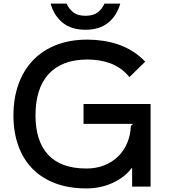

<svg xmlns="http://www.w3.org/2000/svg" viewBox="-20 -1041 950 1071"><path d="M651 -1021Q631 -952 582.5 -913.5Q534 -875 457 -875Q379 -875 330.5 -913.5Q282 -952 262 -1021H351Q366 -989 390.5 -971Q415 -953 457 -953Q499 -953 523.5 -971Q548 -989 563 -1021ZM820 0H717V-104H715Q676 -52 609 -21Q542 10 462 10Q364 10 288.5 -18.5Q213 -47 161 -100Q109 -153 82 -228.5Q55 -304 55 -397Q55 -493 83 -571Q111 -649 164 -704.5Q217 -760 293.5 -790Q370 -820 468 -820Q511 -820 554.5 -813.5Q598 -807 639.5 -793Q681 -779 719.5 -755Q758 -731 790 -697L702 -611Q679 -639 652 -658Q625 -677 595 -688Q565 -699 533 -704Q501 -709 468 -709Q394 -709 339.5 -687.5Q285 -666 249 -625.5Q213 -585 195.5 -527.5Q178 -470 178 -397Q178 -328 195 -273Q212 -218 247 -179.5Q282 -141 335.5 -121Q389 -101 462 -101Q517 -101 562 -119Q607 -137 639.5 -169Q672 -201 690 -244.5Q708 -288 710 -339L722 -350H446V-461H820Z"/></svg>

Font: Sinkin Sans 500 Medium
Style: 500 Medium
Weight: 500
Designer: Keith Bates
Foundry: K-Type
Version: Sinkin Sans (version 1.0)  by Keith Bates   •   © 2014   www